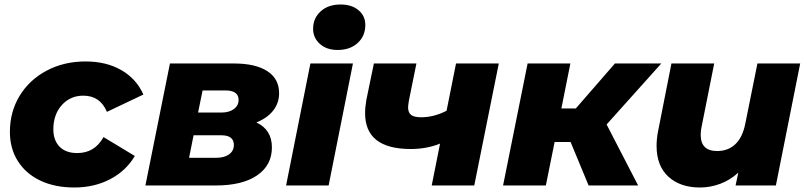

<svg xmlns="http://www.w3.org/2000/svg" viewBox="-20 -824 3586 853"><path d="M24 -238Q24 -327 67 -398Q110 -469 187 -510Q264 -551 360 -551Q452 -551 519 -512.5Q586 -474 617 -404L455 -327Q425 -399 350 -399Q292 -399 254.5 -357Q217 -315 217 -249Q217 -201 244.5 -172.5Q272 -144 323 -144Q361 -144 390 -161Q419 -178 440 -215L579 -131Q540 -65 469.5 -28Q399 9 310 9Q224 9 159.5 -21.5Q95 -52 59.5 -108Q24 -164 24 -238Z M1188 -169Q1188 -90 1122.5 -45Q1057 0 938 0H626L735 -542H1019Q1115 -542 1167.5 -508Q1220 -474 1220 -410Q1220 -366 1193.5 -332.5Q1167 -299 1119 -280Q1188 -248 1188 -169ZM860 -324H964Q998 -324 1019 -339.5Q1040 -355 1040 -380Q1040 -401 1025.5 -411.5Q1011 -422 984 -422H880ZM1019 -180Q1019 -223 963 -223H840L820 -123H941Q977 -123 998 -138.5Q1019 -154 1019 -180Z M1359 -542H1548L1440 0H1251ZM1371 -696Q1371 -743 1404.5 -773.5Q1438 -804 1493 -804Q1543 -804 1573 -778.5Q1603 -753 1603 -713Q1603 -664 1569 -633Q1535 -602 1480 -602Q1431 -602 1401 -629Q1371 -656 1371 -696Z M2196 -542 2087 0H1898L1935 -186Q1876 -162 1805 -162Q1602 -162 1602 -321Q1602 -349 1608 -382L1641 -542H1830L1797 -379Q1793 -355 1793 -348Q1793 -323 1807 -313Q1821 -303 1851 -303Q1908 -303 1964 -332L2006 -542Z M2675 -271 2815 0H2595L2515 -193H2444L2405 0H2215L2324 -542H2514L2474 -342H2538L2712 -542H2918Z M3535 -542 3427 0H3248L3260 -57Q3224 -24 3180 -7.5Q3136 9 3090 9Q3002 9 2949.5 -39Q2897 -87 2897 -176Q2897 -209 2904 -243L2963 -542H3153L3097 -261Q3093 -244 3093 -225Q3093 -153 3166 -153Q3215 -153 3247 -183.5Q3279 -214 3291 -274L3345 -542Z"/></svg>

Font: Montserrat Alternates ExtraBold
Style: Italic
Weight: 800
Italic angle: -11.3°
Designer: Julieta Ulanovsky
Foundry: Julieta Ulanovsky
Version: Version 7.200